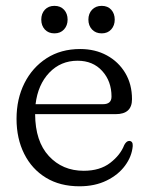

<svg xmlns="http://www.w3.org/2000/svg" viewBox="-20 -626 508 656"><path d="M431 -287Q431 -236 375.5 -236H100Q100.5 -143 147 -92.8Q193.5 -42.5 266 -42.5Q321.5 -42.5 356.5 -69.5Q391.5 -96.5 404.5 -130.5Q412 -144.5 421.5 -144.5Q434.5 -144 433.5 -127Q430.5 -91.5 407.2 -60Q384 -28.5 344 -9Q304 10.5 251.5 10.5Q185 10.5 137 -18.8Q89 -48 62.8 -100.2Q36.5 -152.5 36.5 -220Q36.5 -288 63.5 -341.8Q90.5 -395.5 139.2 -427Q188 -458.5 254 -458.5Q305 -458.5 345 -436.8Q385 -415 408 -376.5Q431 -338 431 -287ZM245 -418.5Q187.5 -418.5 148.5 -377.8Q109.5 -337 101.5 -270H332Q361 -270 361 -296Q361 -348.5 329.2 -383.5Q297.5 -418.5 245 -418.5ZM166 -512Q145.5 -512 133.2 -525.2Q121 -538.5 121 -559Q121 -579.5 133.2 -592.8Q145.5 -606 166 -606Q186.5 -606 198.8 -592.8Q211 -579.5 211 -559Q211 -539 198.8 -525.5Q186.5 -512 166 -512ZM327.5 -512Q307 -512 294.5 -525.2Q282 -538.5 282 -559Q282 -579.5 294.5 -592.8Q307 -606 327.5 -606Q348 -606 360 -592.8Q372 -579.5 372 -559Q372 -539 360 -525.5Q348 -512 327.5 -512Z"/></svg>

Font: Fraunces 72pt SuperSoft Light
Style: Regular
Weight: 300
Version: Version 1.000;[0bf87f6ff]